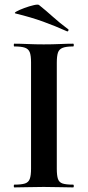

<svg xmlns="http://www.w3.org/2000/svg" viewBox="-20 -815 382 835"><path d="M227 -81Q227 -52 232 -37Q237 -22 252 -17Q267 -12 298 -12Q301 -12 301 -6Q301 0 298 0Q272 0 240 -1Q208 -2 170 -2Q134 -2 101 -1Q68 0 42 0Q40 0 40 -6Q40 -12 42 -12Q73 -12 88.5 -17Q104 -22 109.5 -37Q115 -52 115 -81V-544Q115 -573 109.5 -587.5Q104 -602 88.5 -607.5Q73 -613 42 -613Q40 -613 40 -619Q40 -625 42 -625Q68 -625 101 -623.5Q134 -622 170 -622Q208 -622 240.5 -623.5Q273 -625 298 -625Q301 -625 301 -619Q301 -613 298 -613Q268 -613 252.5 -607Q237 -601 232 -586Q227 -571 227 -542ZM271 -679Q220 -702 167.5 -721Q115 -740 49 -756Q39 -758 51.5 -765Q64 -772 85.5 -780Q107 -788 126.5 -792.5Q146 -797 150 -793Q180 -769 210 -742Q240 -715 275 -689Q279 -688 277.5 -682.5Q276 -677 271 -679Z"/></svg>

Font: Cormorant Garamond Light
Style: Regular
Weight: 300
Designer: Christian Thalmann (Catharsis Fonts)
Foundry: Catharsis Fonts
Version: Version 4.001